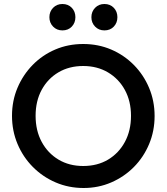

<svg xmlns="http://www.w3.org/2000/svg" viewBox="-20 -930 834 960"><path d="M398 10Q323 10 258 -18Q193 -46 144 -95.5Q95 -145 67.5 -210.5Q40 -276 40 -351Q40 -426 67.5 -491Q95 -556 143.5 -605.5Q192 -655 256.5 -682.5Q321 -710 396 -710Q471 -710 535.5 -682.5Q600 -655 649 -605.5Q698 -556 725.5 -490.5Q753 -425 753 -350Q753 -275 725.5 -209.5Q698 -144 649.5 -95Q601 -46 536.5 -18Q472 10 398 10ZM396 -100Q467 -100 520.5 -132Q574 -164 604.5 -220.5Q635 -277 635 -351Q635 -424 604.5 -480Q574 -536 520 -568Q466 -600 396 -600Q326 -600 272.5 -568.5Q219 -537 188.5 -481Q158 -425 158 -351Q158 -277 188.5 -220.5Q219 -164 272.5 -132Q326 -100 396 -100ZM292 -778Q264 -778 245.5 -797Q227 -816 227 -844Q227 -872 245.5 -891Q264 -910 292 -910Q321 -910 339 -891Q357 -872 357 -844Q357 -816 339 -797Q321 -778 292 -778ZM502 -778Q474 -778 455.5 -797Q437 -816 437 -844Q437 -872 455.5 -891Q474 -910 502 -910Q531 -910 549 -891Q567 -872 567 -844Q567 -816 549 -797Q531 -778 502 -778Z"/></svg>

Font: Outfit Medium
Style: Regular
Weight: 500
Designer: Rodrigo Fuenzalida
Foundry: fragTYPE
Version: Version 1.100; ttfautohint (v1.8.4.7-5d5b);gftools[0.9.27]